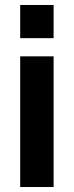

<svg xmlns="http://www.w3.org/2000/svg" viewBox="-20 -750 295 770"><path d="M61 0V-524H195V0ZM61 -597V-730H195V-597Z"/></svg>

Font: Oxford Sans
Style: Bold
Weight: 700
Designer: Matt McInerney, Pablo Impallari, Rodrigo Fuenzalida
Foundry: Matt McInerney, Pablo Impallari, Rodrigo Fuenzalida
Version: Version 3.000g; ttfautohint (v1.5) -l 8 -r 28 -G 28 -x 14 -D